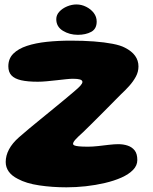

<svg xmlns="http://www.w3.org/2000/svg" viewBox="-20 -792 670 841"><path d="M271 28.5Q209 28.5 151.8 20Q94.5 11.5 58 -8.5Q32 -21.5 18.5 -40.2Q5 -59 5 -82.5Q5 -110.5 19.5 -137.8Q34 -165 63 -190.5Q81.5 -207 106.2 -227.5Q131 -248 158.5 -270.5Q186 -293 213 -315Q240 -337 263.8 -356.8Q287.5 -376.5 304.5 -391Q323 -406.5 332 -416.5Q341 -426.5 341 -433Q341 -440.5 330.5 -443.8Q320 -447 299.5 -447Q288 -447 269.2 -445Q250.5 -443 228.2 -440.5Q206 -438 184.5 -436Q163 -434 145.5 -434Q101 -434 72.5 -440.5Q44 -447 30.2 -461.8Q16.5 -476.5 16.5 -501.5Q16.5 -535 38.2 -556.8Q60 -578.5 97.8 -591Q135.5 -603.5 185.2 -608.8Q235 -614 291 -614Q345 -614 391.5 -610.5Q438 -607 473 -600.2Q508 -593.5 527.5 -583Q557 -568 571.8 -547.5Q586.5 -527 586.5 -501Q586.5 -477.5 575 -456.2Q563.5 -435 546 -415.5Q528.5 -396 509.5 -378.5Q499 -367.5 484 -352.8Q469 -338 451.8 -320.2Q434.5 -302.5 415.8 -284Q397 -265.5 378.8 -247.2Q360.5 -229 344.5 -213.5Q321 -192.5 310.5 -180.8Q300 -169 300 -162Q300 -158 305.5 -155.2Q311 -152.5 325.5 -151Q340 -149.5 366 -149.5Q385.5 -149.5 409.8 -152.2Q434 -155 457.8 -157.8Q481.5 -160.5 498 -160.5Q520.5 -160.5 539.2 -154.2Q558 -148 569.8 -133.2Q581.5 -118.5 581.5 -91Q581.5 -67 562.8 -47.8Q544 -28.5 512 -14.2Q480 0 439.5 9.5Q399 19 355.8 23.8Q312.5 28.5 271 28.5ZM321 -639.5Q284.5 -639.5 255.5 -657.2Q226.5 -675 226.5 -708Q226.5 -726.5 240 -741Q253.5 -755.5 274 -764Q294.5 -772.5 315 -772.5Q337 -772.5 357.5 -762.2Q378 -752 390.8 -735.2Q403.5 -718.5 403.5 -697.5Q403.5 -665.5 379.5 -652.5Q355.5 -639.5 321 -639.5Z"/></svg>

Font: Gluten Thin
Style: Bold
Weight: 700
Version: Version 1.300